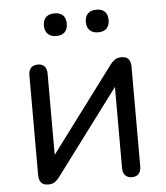

<svg xmlns="http://www.w3.org/2000/svg" viewBox="-51 -746 688 798"><g transform="rotate(-5 292.5 -347.0)"><path d="M118 7Q106 7 97.2 2.5Q88.5 -2 84 -12.2Q79.5 -22.5 79.5 -38V-452.5Q79.5 -472.5 89.8 -483Q100 -493.5 118 -493.5Q136 -493.5 145.8 -483Q155.5 -472.5 155.5 -452.5V-80H130.5L419.5 -466.5Q427.5 -477.5 438.5 -485.5Q449.5 -493.5 467.5 -493.5Q480 -493.5 488.2 -489Q496.5 -484.5 501 -474.8Q505.5 -465 505.5 -449V-34Q505.5 -15 495.8 -4Q486 7 468 7Q449 7 439.2 -4Q429.5 -15 429.5 -34V-407H455L165.5 -20Q158 -9.5 147.2 -1.2Q136.5 7 118 7ZM380.5 -605Q357.5 -605 345 -617.2Q332.5 -629.5 332.5 -652.4Q332.5 -675.2 345 -687.4Q357.5 -699.5 380.4 -699.5Q403.2 -699.5 415.4 -687.4Q427.5 -675.2 427.5 -652.4Q427.5 -629.5 415.4 -617.2Q403.3 -605 380.5 -605ZM205.5 -605Q182.9 -605 170.2 -617.2Q157.5 -629.5 157.5 -652.4Q157.5 -675.2 170.2 -687.4Q182.9 -699.5 205.5 -699.5Q228.5 -699.5 240.8 -687.4Q253 -675.2 253 -652.4Q253 -629.5 240.8 -617.2Q228.5 -605 205.5 -605Z"/></g></svg>

Font: Nunito ExtraLight
Style: Regular
Weight: 200
Designer: Vernon Adams
Foundry: Vernon Adams
Version: Version 3.602;April 4, 2023;FontCreator 14.0.0.2856 64-bit